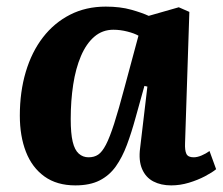

<svg xmlns="http://www.w3.org/2000/svg" viewBox="-20 -547 674 581"><path d="M540 -114Q539 -92 544 -81.5Q549 -71 566 -71Q577 -71 590 -76.5Q603 -82 614 -90L634 -35Q622 -25 600 -13.5Q578 -2 551.5 6Q525 14 498 14Q467 14 444 2Q421 -10 410 -35.5Q399 -61 404 -99L426 -285L417 -287L390 -190Q378 -146 364 -108.5Q350 -71 330.5 -43.5Q311 -16 281.5 -1Q252 14 208 14Q152 14 114.5 -13Q77 -40 58.5 -87.5Q40 -135 40 -197Q40 -269 58 -329.5Q76 -390 110 -434Q144 -478 192 -502.5Q240 -527 300 -527Q344 -527 377.5 -517.5Q411 -508 430 -499L521 -525L553 -511ZM248 -71Q265 -71 277 -79Q289 -87 300.5 -109Q312 -131 325.5 -173Q339 -215 357 -283L399 -439Q387 -446 365.5 -451.5Q344 -457 323 -457Q290 -457 265.5 -436Q241 -415 225 -377.5Q209 -340 201.5 -291Q194 -242 194 -187Q194 -143 200 -118Q206 -93 218.5 -82Q231 -71 248 -71Z"/></svg>

Font: Literata 18pt
Style: Bold Italic
Weight: 700
Italic angle: -2°
Designer: Latin by Veronika Burian and Jose Scaglione. Greek by Irene Vlachou. Cyrillic by Vera Evstafieva
Foundry: TypeTogether
Version: Version 3.103;gftools[0.9.29]